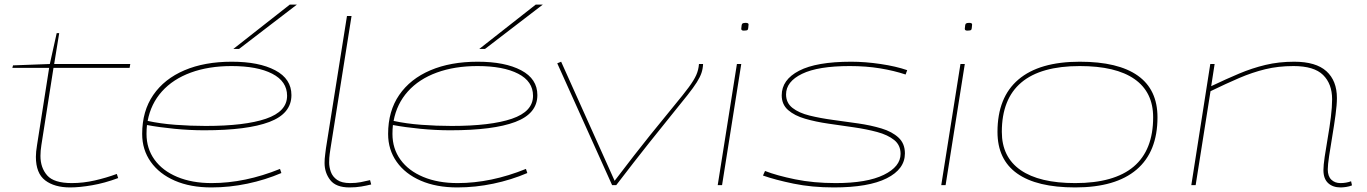

<svg xmlns="http://www.w3.org/2000/svg" viewBox="-20 -810 5981 840"><path d="M491 -49 497 -31Q438 -9 383 0.5Q328 10 287 10Q218 10 177.5 -21Q137 -52 137 -124Q137 -145 142 -175L195 -513H34L37 -524L198 -530L228 -665H239L217 -530H550L547 -513H214L161 -175Q159 -163 158 -151Q157 -139 157 -128Q157 -76 186.5 -42.5Q216 -9 294 -9Q344 -9 394.5 -20.5Q445 -32 491 -49Z M1211 -53Q1141 -23 1062.5 -6.5Q984 10 905 10Q813 10 745 -19.5Q677 -49 639.5 -102Q602 -155 602 -224Q602 -324 650.5 -394.5Q699 -465 787 -502.5Q875 -540 994 -540Q1113 -540 1184 -502.5Q1255 -465 1255 -394Q1255 -313 1158.5 -276.5Q1062 -240 874 -240Q810 -240 743.5 -246.5Q677 -253 623 -263Q621 -244 621 -224Q621 -160 656 -111.5Q691 -63 755.5 -36Q820 -9 906 -9Q1052 -9 1205 -71ZM993 -521Q893 -521 815 -492.5Q737 -464 688.5 -410Q640 -356 626 -281Q681 -269 747.5 -264Q814 -259 880 -259Q1051 -259 1143.5 -290.5Q1236 -322 1236 -391Q1236 -454 1171 -487.5Q1106 -521 993 -521ZM1001 -596 1248 -790H1279L1026 -596Z M1498 -740H1518L1426 -161Q1425 -154 1422.5 -137Q1420 -120 1420 -99Q1420 -79 1427.5 -58Q1435 -37 1455 -23Q1475 -9 1512 -9Q1537 -9 1558 -13Q1579 -17 1599 -22L1604 -3Q1584 2 1560.5 6Q1537 10 1509 10Q1450 10 1425 -22Q1400 -54 1400 -97Q1400 -115 1402.5 -133Q1405 -151 1406 -161Z M2287 -53Q2217 -23 2138.5 -6.5Q2060 10 1981 10Q1889 10 1821 -19.5Q1753 -49 1715.5 -102Q1678 -155 1678 -224Q1678 -324 1726.5 -394.5Q1775 -465 1863 -502.5Q1951 -540 2070 -540Q2189 -540 2260 -502.5Q2331 -465 2331 -394Q2331 -313 2234.5 -276.5Q2138 -240 1950 -240Q1886 -240 1819.5 -246.5Q1753 -253 1699 -263Q1697 -244 1697 -224Q1697 -160 1732 -111.5Q1767 -63 1831.5 -36Q1896 -9 1982 -9Q2128 -9 2281 -71ZM2069 -521Q1969 -521 1891 -492.5Q1813 -464 1764.5 -410Q1716 -356 1702 -281Q1757 -269 1823.5 -264Q1890 -259 1956 -259Q2127 -259 2219.5 -290.5Q2312 -322 2312 -391Q2312 -454 2247 -487.5Q2182 -521 2069 -521ZM2077 -596 2324 -790H2355L2102 -596Z M2676 0H2658L2418 -533L2435 -540L2669 -19Q2761 -140 2825 -219.5Q2889 -299 2930 -348.5Q2971 -398 2993.5 -428.5Q3016 -459 3026 -481.5Q3036 -504 3038 -530H3056Q3055 -509 3049 -491Q3043 -473 3028.5 -450Q3014 -427 2987.5 -393.5Q2961 -360 2919.5 -309Q2878 -258 2818 -182.5Q2758 -107 2676 0Z M3242 -710Q3255 -710 3255 -703Q3254 -683 3251 -679.5Q3248 -676 3234 -676Q3230 -676 3226.5 -677.5Q3223 -679 3223 -684Q3224 -704 3228 -707Q3232 -710 3242 -710ZM3120 0 3204 -530H3223L3139 0Z M3318 -42 3327 -62Q3378 -42 3458.5 -25.5Q3539 -9 3636 -9Q3773 -9 3846.5 -45Q3920 -81 3920 -137Q3920 -175 3892 -197.5Q3864 -220 3817.5 -232.5Q3771 -245 3715.5 -253Q3660 -261 3604.5 -269Q3549 -277 3502.5 -290.5Q3456 -304 3428 -328.5Q3400 -353 3400 -393Q3400 -461 3476 -500.5Q3552 -540 3704 -540Q3765 -540 3832.5 -530Q3900 -520 3949 -503L3942 -484Q3891 -501 3830 -511Q3769 -521 3698 -521Q3559 -521 3489 -487Q3419 -453 3419 -397Q3419 -360 3447 -338Q3475 -316 3521.5 -304.5Q3568 -293 3623.5 -285.5Q3679 -278 3734.5 -270Q3790 -262 3836.5 -248Q3883 -234 3911 -208Q3939 -182 3939 -139Q3939 -70 3859.5 -30Q3780 10 3628 10Q3532 10 3452 -6.5Q3372 -23 3318 -42Z M4220 -710Q4233 -710 4233 -703Q4232 -683 4229 -679.5Q4226 -676 4212 -676Q4208 -676 4204.5 -677.5Q4201 -679 4201 -684Q4202 -704 4206 -707Q4210 -710 4220 -710ZM4098 0 4182 -530H4201L4117 0Z M4684 10Q4516 10 4430 -51Q4344 -112 4344 -233Q4344 -384 4435.5 -462Q4527 -540 4704 -540Q4872 -540 4958 -479Q5044 -418 5044 -297Q5044 -146 4952.5 -68Q4861 10 4684 10ZM4684 -9Q5025 -9 5025 -297Q5025 -407 4943.5 -464Q4862 -521 4704 -521Q4363 -521 4363 -233Q4363 -123 4445 -66Q4527 -9 4684 -9Z M5275 -530H5294L5279 -433Q5344 -464 5401 -488Q5458 -512 5516.5 -526Q5575 -540 5642 -540Q5737 -540 5783 -498.5Q5829 -457 5829 -381Q5829 -352 5823 -307.5Q5817 -263 5809 -215.5Q5801 -168 5795 -128Q5789 -88 5789 -69Q5789 -39 5804.5 -24Q5820 -9 5844 -9Q5870 -9 5891 -17L5895 1Q5883 6 5869 8Q5855 10 5845 10Q5811 10 5790.5 -9Q5770 -28 5770 -66Q5770 -86 5775.5 -124Q5781 -162 5789 -207.5Q5797 -253 5802.5 -297.5Q5808 -342 5808 -376Q5808 -443 5768.5 -482Q5729 -521 5639 -521Q5572 -521 5515 -507Q5458 -493 5401 -468.5Q5344 -444 5276 -411L5211 0H5192Z"/></svg>

Font: Georama ExtraExtended Thin
Style: Italic
Weight: 100
Width: 8
Italic angle: -9°
Designer: Jean-Baptiste Levee
Foundry: Production Type
Version: Version 1.000